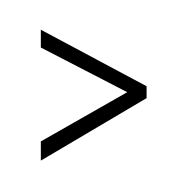

<svg xmlns="http://www.w3.org/2000/svg" viewBox="-20 1 122 126"><path d="M6.8 93.8 63.5 61.5 6.8 32.2V20.5L76.2 57.6V65.4L6.8 106.4Z"/></svg>

Font: Libre Barcode EAN13 Text
Style: Regular
Weight: 400
Version: Version 1.008; ttfautohint (v1.8.3)